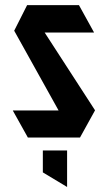

<svg xmlns="http://www.w3.org/2000/svg" viewBox="-20 -533 418 744"><path d="M88 0 30 -104V-105H207L35 -414L85 -513H286L344 -408V-407H153L348 -106V-105L290 0ZM239 191 146 135V50H240V191Z"/></svg>

Font: Foldit Thin Medium
Style: Regular
Weight: 500
Version: Version 1.003